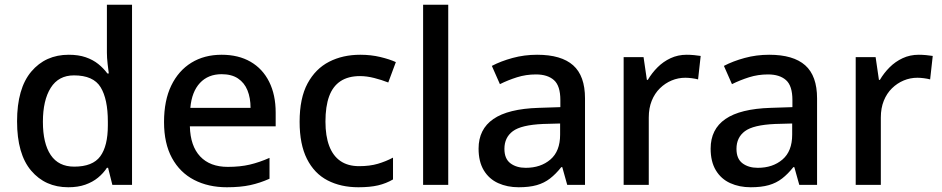

<svg xmlns="http://www.w3.org/2000/svg" viewBox="-20 -780 3972 810"><path d="M268 10Q171 10 111.5 -60Q52 -130 52 -268Q52 -407 112 -478Q172 -549 270 -549Q311 -549 341.5 -538.5Q372 -528 394.5 -510Q417 -492 433 -470H439Q437 -484 434 -510.5Q431 -537 431 -558V-760H537V0H454L436 -72H431Q416 -49 393.5 -30.5Q371 -12 340 -1Q309 10 268 10ZM293 -77Q371 -77 403 -120.5Q435 -164 435 -251V-267Q435 -362 404.5 -412Q374 -462 292 -462Q227 -462 194 -409.5Q161 -357 161 -266Q161 -175 194 -126Q227 -77 293 -77Z M915 -549Q986 -549 1037 -519.5Q1088 -490 1115.5 -435Q1143 -380 1143 -305V-247H781Q783 -164 824.5 -120Q866 -76 941 -76Q993 -76 1033.5 -85.5Q1074 -95 1117 -114V-26Q1077 -8 1035.5 1Q994 10 937 10Q859 10 799 -21Q739 -52 705.5 -113.5Q672 -175 672 -265Q672 -356 702.5 -419Q733 -482 787.5 -515.5Q842 -549 915 -549ZM915 -467Q858 -467 823.5 -430Q789 -393 783 -325H1037Q1037 -367 1024 -399Q1011 -431 984 -449Q957 -467 915 -467Z M1492 10Q1418 10 1362 -19Q1306 -48 1275 -109.5Q1244 -171 1244 -266Q1244 -366 1277.5 -428Q1311 -490 1368.5 -519.5Q1426 -549 1500 -549Q1545 -549 1584.5 -539.5Q1624 -530 1650 -518L1618 -432Q1590 -443 1558.5 -451Q1527 -459 1499 -459Q1449 -459 1416.5 -437.5Q1384 -416 1368.5 -373.5Q1353 -331 1353 -267Q1353 -206 1369 -164Q1385 -122 1416.5 -100.5Q1448 -79 1495 -79Q1540 -79 1574 -89Q1608 -99 1638 -115V-23Q1609 -6 1575 2Q1541 10 1492 10Z M1871 0H1765V-760H1871Z M2246 -549Q2348 -549 2398 -504.5Q2448 -460 2448 -365V0H2373L2352 -75H2348Q2325 -46 2300.5 -27Q2276 -8 2244.5 1Q2213 10 2168 10Q2120 10 2081.5 -7.5Q2043 -25 2021 -61.5Q1999 -98 1999 -153Q1999 -235 2061.5 -278Q2124 -321 2252 -325L2344 -328V-358Q2344 -418 2317 -442Q2290 -466 2241 -466Q2199 -466 2161 -454Q2123 -442 2089 -425L2055 -502Q2093 -522 2142.5 -535.5Q2192 -549 2246 -549ZM2271 -257Q2179 -253 2143.5 -226.5Q2108 -200 2108 -152Q2108 -110 2133.5 -91Q2159 -72 2198 -72Q2261 -72 2302 -107Q2343 -142 2343 -212V-259Z M2877 -549Q2891 -549 2908 -547.5Q2925 -546 2936 -544L2925 -445Q2914 -448 2899 -450Q2884 -452 2871 -452Q2841 -452 2813.5 -440.5Q2786 -429 2764 -407.5Q2742 -386 2729.5 -355Q2717 -324 2717 -284V0H2611V-539H2695L2709 -443H2713Q2730 -472 2754 -496Q2778 -520 2809 -534.5Q2840 -549 2877 -549Z M3225 -549Q3327 -549 3377 -504.5Q3427 -460 3427 -365V0H3352L3331 -75H3327Q3304 -46 3279.5 -27Q3255 -8 3223.5 1Q3192 10 3147 10Q3099 10 3060.5 -7.5Q3022 -25 3000 -61.5Q2978 -98 2978 -153Q2978 -235 3040.5 -278Q3103 -321 3231 -325L3323 -328V-358Q3323 -418 3296 -442Q3269 -466 3220 -466Q3178 -466 3140 -454Q3102 -442 3068 -425L3034 -502Q3072 -522 3121.5 -535.5Q3171 -549 3225 -549ZM3250 -257Q3158 -253 3122.5 -226.5Q3087 -200 3087 -152Q3087 -110 3112.5 -91Q3138 -72 3177 -72Q3240 -72 3281 -107Q3322 -142 3322 -212V-259Z M3856 -549Q3870 -549 3887 -547.5Q3904 -546 3915 -544L3904 -445Q3893 -448 3878 -450Q3863 -452 3850 -452Q3820 -452 3792.5 -440.5Q3765 -429 3743 -407.5Q3721 -386 3708.5 -355Q3696 -324 3696 -284V0H3590V-539H3674L3688 -443H3692Q3709 -472 3733 -496Q3757 -520 3788 -534.5Q3819 -549 3856 -549Z"/></svg>

Font: Noto Sans Devanagari Medium
Style: Regular
Weight: 500
Version: Version 2.003